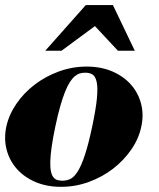

<svg xmlns="http://www.w3.org/2000/svg" viewBox="-27 -722 621 750"><path d="M414.1 -702.1 499.5 -523.9H433.6L343.8 -620.1L213.4 -523.9H149.9L308.1 -702.1ZM-2.4 -227.1Q7.8 -273.9 36.9 -316.4Q65.9 -358.9 108.4 -391.4Q150.9 -423.8 203.1 -442.9Q255.4 -461.9 311.5 -461.9Q367.7 -461.9 411.9 -442.9Q456.1 -423.8 484.6 -391.4Q513.2 -358.9 524.2 -316.4Q535.2 -273.9 524.9 -227.1Q515.1 -180.2 485.8 -137.7Q456.5 -95.2 414.3 -62.7Q372.1 -30.3 319.8 -11.2Q267.6 7.8 211.4 7.8Q155.3 7.8 111.1 -11.2Q66.9 -30.3 38.3 -62.7Q9.8 -95.2 -1.2 -137.7Q-12.2 -180.2 -2.4 -227.1ZM189 -227.1Q179.2 -180.7 174.6 -147.2Q169.9 -113.8 169.4 -90.3Q168.9 -66.9 172.1 -52.2Q175.3 -37.6 181.6 -29.5Q188 -21.5 197 -18.8Q206.1 -16.1 216.8 -16.1Q232.9 -16.1 247.6 -22.9Q262.2 -29.8 276.4 -52Q290.5 -74.2 304.4 -116Q318.4 -157.7 333 -227.1Q347.7 -296.4 351.6 -338.1Q355.5 -379.9 350.6 -402.1Q345.7 -424.3 334 -431.2Q322.3 -438 306.2 -438Q295.4 -438 285.4 -435.3Q275.4 -432.6 265.6 -424.6Q255.9 -416.5 246.3 -401.9Q236.8 -387.2 227.3 -363.8Q217.8 -340.3 208.3 -306.9Q198.7 -273.4 189 -227.1Z"/></svg>

Font: XB Zar
Style: Bold Italic
Weight: 700
Italic angle: -12°
Designer: Behnam
Foundry: Irmug
Version: Version 8.005 2009